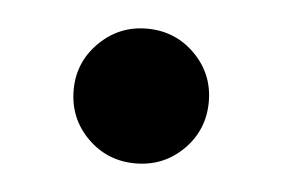

<svg xmlns="http://www.w3.org/2000/svg" viewBox="-28 -458 335 228"><g transform="rotate(5 139.5 -343.5)"><path d="M139.6 -263.7Q106 -263.7 82.5 -287.1Q59.1 -310.5 59.1 -344.2Q59.1 -377.4 82.8 -400.9Q106.4 -424.3 139.6 -424.3Q173.3 -424.3 196.8 -400.9Q220.2 -377.4 220.2 -344.2Q220.2 -310.5 196.8 -287.1Q173.3 -263.7 139.6 -263.7Z"/></g></svg>

Font: Inter Cardless Tabular Bold
Style: Bold
Weight: 700
Designer: Rasmus Andersson
Foundry: rsms
Version: Version 4.000;git-4fc901f